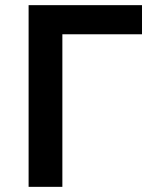

<svg xmlns="http://www.w3.org/2000/svg" viewBox="-20 -725 599 745"><path d="M91 0V-705H531V-592H222V0Z"/></svg>

Font: Nunito Sans 7pt SemiCondensed
Style: Bold
Weight: 700
Width: 4
Designer: Vernon Adams
Foundry: Vernon Adams
Version: Version 3.101;gftools[0.9.27]